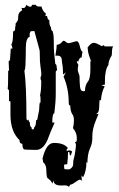

<svg xmlns="http://www.w3.org/2000/svg" viewBox="-20 -607 484 780"><path d="M126.5 2 107.9 1.5Q90.3 1.5 80.6 0.5Q70.8 -0.5 70.8 -22.9Q59.1 -22.9 59.1 -38.1Q22.9 -71.8 22.5 -140.1V-194.8L16.6 -196.8V-239.7L11.2 -246.1Q13.2 -256.8 13.2 -317.9L16.6 -322.3L15.1 -357.9Q21 -360.8 21 -369.1Q21 -373.5 23.9 -411.1L28.3 -408.7Q30.3 -408.7 30.3 -411.6Q30.3 -415.5 25.9 -426.8Q33.2 -432.6 33.2 -479Q41.5 -481 41.5 -489.7V-497.6Q43.5 -497.6 43.5 -511.7Q53.2 -522.5 53.7 -530.8V-537.1Q53.7 -557.1 69.8 -564.9L67.4 -575.2Q71.8 -574.2 75.7 -574.2Q82.5 -574.2 87.4 -587.4Q95.7 -579.6 103.5 -579.6Q108.9 -579.6 109.9 -587.4H125.5Q127.9 -580.6 137.2 -580.6H148.4Q153.3 -561 166.5 -551.8L164.1 -541.5L171.4 -542.5Q171.4 -532.7 177.7 -525.9H180.2Q180.2 -502.4 187 -496.1Q187 -482.9 194.8 -479V-474.1Q198.7 -470.7 198.7 -420.9Q198.7 -395 204.6 -347.7Q209 -345.7 209.5 -340.6Q210 -335.4 210.7 -330.8Q211.4 -326.2 211.9 -322.8L206.5 -316.4V-226.6Q206.5 -192.4 200.7 -146.5Q192.4 -146.5 192.4 -108.9L202.1 -109.4Q181.6 -63 178.2 -52.2Q159.7 2 126.5 2ZM111.8 -81.1Q119.1 -81.1 119.1 -90.8Q125.5 -90.8 127 -119.6L129.4 -119.1Q130.9 -119.1 132.1 -124Q133.3 -128.9 134.3 -136.5Q135.3 -144 137.5 -152.3Q139.6 -160.6 139.6 -170.9Q139.6 -185.1 143.1 -193.4L145 -185.5Q145 -218.8 142.6 -220.2Q147.5 -236.3 147.5 -276.4Q147.5 -283.7 145 -283.7V-293.9Q147.9 -297.4 147.9 -306.2Q147.9 -314.9 144.5 -336.4Q141.6 -354.5 141.6 -387.7Q141.6 -399.9 140.6 -403.8Q137.7 -413.1 119.6 -481L104.5 -480Q100.1 -472.7 100.1 -465.3Q100.1 -460.9 101.1 -458Q85.4 -452.6 85 -415.5Q84.5 -397 84.5 -379.2Q84.5 -361.3 83.5 -342.3Q82.5 -323.2 79.1 -320.3Q87.4 -259.3 87.4 -127.4Q87.4 -117.7 94.7 -117.7Q97.2 -117.7 97.2 -125Q97.2 -109.9 98.6 -109.9L101.1 -113.8Q101.1 -91.3 107.4 -90.8Q108.4 -81.1 111.8 -81.1ZM260.3 152.3Q253.9 146 243.2 146L227.5 146.5Q198.2 146.5 197.3 126L192.9 139.2Q187.5 127 179.4 121.6Q171.4 116.2 170.4 110.8Q168 96.7 168 81.5Q168 62.5 154.8 51.3Q154.8 39.1 152.3 39.1Q167.5 -26.4 198.7 -26.4Q240.2 -26.4 255.9 -5.4Q250.5 -2 250.5 2.4Q250.5 4.4 251.5 6.8Q255.9 3.9 260.7 3.9Q268.1 3.9 272.9 8.8Q268.6 24.9 265.6 24.9Q263.2 24.9 261.7 10.7H256.3Q256.3 37.6 252.9 60.5H245.1Q240.2 60.5 240.2 66.9Q240.2 80.1 243.7 80.6L258.8 81.1Q263.7 81.1 268.1 77.1Q277.3 69.8 277.3 59.6Q277.3 46.9 278.3 43.9Q282.7 29.8 285.6 9Q288.6 -11.7 288.6 -18.6Q288.6 -24.4 284.2 -28.8L291 -32.2Q292 -35.6 292 -46.4Q292 -67.9 276.4 -86.4Q280.3 -101.1 280.3 -118.7Q280.3 -133.8 274.9 -141.1Q265.6 -154.3 265.6 -178.2Q259.3 -179.2 259.3 -187.5Q259.3 -247.6 238.3 -295.4L247.1 -313L236.3 -304.2Q236.3 -332.5 231.9 -353.5L231.4 -361.8Q230.5 -380.9 213.9 -380.9H205.1Q210.4 -411.6 210.4 -425.3Q221.7 -425.3 228.8 -433.3Q235.8 -441.4 238.8 -441.4Q242.7 -441.4 247.8 -436.5Q252.9 -431.6 258.3 -431.6Q262.7 -431.6 275.1 -435.5Q287.6 -439.5 291.5 -439.5Q299.3 -439.5 303.7 -421.4Q309.1 -397.5 315.4 -397.5Q312 -382.3 312 -374Q302.2 -374 298.3 -356.9L293 -358.9L292 -357.4Q292 -353 298.3 -343.3Q295.9 -332.5 295.9 -324.7Q295.9 -316.9 299.6 -308.8Q303.2 -300.8 303.2 -294.9Q303.2 -271 305.2 -253.7Q307.1 -236.3 318.8 -236.3Q321.8 -236.3 325.2 -237.3Q325.2 -261.2 337.9 -276.9Q347.2 -288.1 347.2 -328.1V-360.4L350.1 -356L350.6 -356.4Q339.4 -384.8 337.4 -399.4L335.9 -414.1Q349.6 -433.1 361.3 -433.1Q371.1 -433.1 394 -418.9Q397.5 -423.3 399.9 -423.3Q402.8 -423.3 405.3 -418.5H441.9Q434.6 -418.5 434.6 -389.6Q434.6 -382.3 432.6 -379.4Q420.9 -361.8 420.4 -342.8Q406.2 -323.7 406.2 -277.3V-263.2L391.6 -261.2L405.3 -255.9Q392.6 -234.4 390.1 -198.7L386.7 -201.2Q383.3 -201.2 383.3 -181.2Q383.3 -155.3 377.4 -149.4L370.6 -143.1L380.4 -144.5L370.1 -119.6Q355 -83.5 355 -53.7V-44.4Q355 -23.9 345.5 -3.7Q335.9 16.6 335 54.7L331.1 51.3Q331.1 88.4 317.4 113.3L311 105.5L312.5 127.9Q308.6 123 303.7 123Q299.3 123 286.4 132.8Q273.4 142.6 267.6 142.6Q264.2 142.6 260.3 152.3Z"/></svg>

Font: Truetypewriter PolyglOTT
Style: Regular
Weight: 400
Designer: Sergey Beatoff a.k.a. Sam_T
Version: Version 3.76